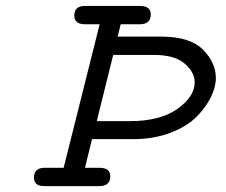

<svg xmlns="http://www.w3.org/2000/svg" viewBox="-20 -631 765 651"><path d="M95.2 -28.8Q95.2 -61 128.9 -62H195.8L317.9 -548.8H268.1Q231.9 -548.8 231.9 -578.1Q231.9 -611.3 269 -610.8H455.1Q491.2 -610.8 491.2 -582Q491.2 -549.8 456.1 -548.8H389.2L378.9 -506.8H527.8Q624 -506.8 668 -462.9Q711.9 -418.9 711.9 -366.2Q711.9 -336.4 695.1 -301.8Q678.2 -267.1 646 -234.6Q613.8 -202.1 557.4 -180.7Q501 -159.2 431.2 -159.2H292L268.1 -62H317.9Q354 -62 354 -33.2Q354 0 316.9 0H129.9Q95.2 0 95.2 -28.8ZM308.1 -220.2H418.9Q522.9 -220.2 581.5 -261.7Q640.1 -303.2 640.1 -352.1Q640.1 -386.2 606 -415.5Q571.8 -444.8 502 -444.8H363.8Z"/></svg>

Font: CMU Typewriter Text Variable Width
Style: Italic
Weight: 500
Italic angle: -14.04°
Version: Version 0.7.0